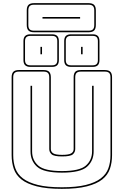

<svg xmlns="http://www.w3.org/2000/svg" viewBox="-20 -1175 786 1220"><path d="M692 -684V-189Q692 -142 678.5 -102.5Q665 -63 630 -35Q595 -7 532.5 9Q470 25 373 25Q276 25 213.5 9Q151 -7 116 -35Q81 -63 67.5 -102.5Q54 -142 54 -189V-684Q54 -708 65 -719Q76 -730 100 -730H257Q281 -730 292 -719Q303 -708 303 -684V-228Q303 -210 318.5 -200.5Q334 -191 375 -191Q417 -191 432.5 -200.5Q448 -210 448 -228V-684Q448 -708 458.5 -719Q469 -730 494 -730H646Q670 -730 681 -719Q692 -708 692 -684ZM682 -189V-684Q682 -703 673.5 -711.5Q665 -720 646 -720H494Q475 -720 466.5 -711.5Q458 -703 458 -684V-228Q458 -208 443 -194.5Q428 -181 375 -181Q323 -181 308 -194.5Q293 -208 293 -228V-684Q293 -703 284.5 -711.5Q276 -720 257 -720H100Q81 -720 72.5 -711.5Q64 -703 64 -684V-189Q64 -143 77.5 -105.5Q91 -68 125.5 -41.5Q160 -15 220 0Q280 15 373 15Q466 15 526 0Q586 -15 620.5 -41.5Q655 -68 668.5 -105.5Q682 -143 682 -189ZM174 -630H184V-213Q184 -157 223.5 -122.5Q263 -88 374 -88Q485 -88 525 -122.5Q565 -157 565 -213V-630H575V-213Q575 -153 533 -115.5Q491 -78 374 -78Q257 -78 215.5 -115.5Q174 -153 174 -213ZM354 -793Q354 -771 343.5 -760.5Q333 -750 311 -750H173Q151 -750 140 -760.5Q129 -771 129 -793V-914Q129 -936 140 -946.5Q151 -957 173 -957H311Q333 -957 343.5 -946.5Q354 -936 354 -914ZM612 -793Q612 -771 601.5 -760.5Q591 -750 569 -750H431Q409 -750 398.5 -760.5Q388 -771 388 -793V-914Q388 -936 398.5 -946.5Q409 -957 431 -957H569Q591 -957 601.5 -946.5Q612 -936 612 -914ZM311 -760Q328 -760 336 -768Q344 -776 344 -793V-914Q344 -931 336 -939Q328 -947 311 -947H173Q156 -947 147.5 -939Q139 -931 139 -914V-793Q139 -776 147.5 -768Q156 -760 173 -760ZM569 -760Q586 -760 594 -768Q602 -776 602 -793V-914Q602 -931 594 -939Q586 -947 569 -947H431Q414 -947 406 -939Q398 -931 398 -914V-793Q398 -776 406 -768Q414 -760 431 -760ZM247 -830H237V-877H247ZM505 -830H495V-877H505ZM589 -1016Q589 -992 578 -981Q567 -970 543 -970H196Q172 -970 161 -981Q150 -992 150 -1016V-1109Q150 -1133 161 -1144Q172 -1155 196 -1155H543Q567 -1155 578 -1144Q589 -1133 589 -1109ZM543 -980Q562 -980 570.5 -988.5Q579 -997 579 -1016V-1109Q579 -1128 570.5 -1136.5Q562 -1145 543 -1145H196Q177 -1145 168.5 -1136.5Q160 -1128 160 -1109V-1016Q160 -997 168.5 -988.5Q177 -980 196 -980ZM250 -1067H489V-1057H250Z"/></svg>

Font: Bungee Outline
Style: Regular
Weight: 400
Designer: David Jonathan Ross
Foundry: David Jonathan Ross
Version: Version 1.000;PS 1.0;hotconv 1.0.72;makeotf.lib2.5.5900